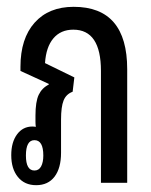

<svg xmlns="http://www.w3.org/2000/svg" viewBox="-20 -536 443 563"><path d="M86 7Q52 7 32.5 -17Q13 -41 13 -81Q13 -119 30 -142Q47 -165 75 -165Q80 -165 85 -164Q84 -172 84 -179V-197Q84 -238 93.5 -258Q103 -278 123 -288V-290L40 -328V-340Q40 -423 81.5 -469.5Q123 -516 196 -516Q353 -516 353 -333V0H276V-328Q276 -449 195 -449Q158 -449 136.5 -423.5Q115 -398 112 -351L198 -309L193 -267Q174 -260 166.5 -241.5Q159 -223 159 -185V-88Q159 -43 140 -18Q121 7 86 7ZM81 -36Q94 -36 100.5 -48Q107 -60 107 -80Q107 -125 81 -125Q56 -125 56 -80Q56 -36 81 -36Z"/></svg>

Font: Noto Sans Thai Looped UI Condensed
Style: Regular
Weight: 400
Width: 3
Designer: Cadson Demak Team
Foundry: Cadson Demak Co., Ltd.
Version: Version 1.000; ttfautohint (v1.8.4.7-5d5b)